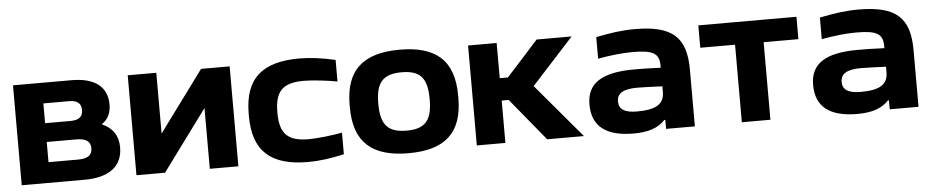

<svg xmlns="http://www.w3.org/2000/svg" viewBox="-36 -729 4637 957"><g transform="rotate(-5 2283.0 -250.0)"><path d="M42 0H356C480 0 547 -51 547 -146C547 -204 520 -244 466 -268C498 -290 513 -320 513 -363C513 -452 451 -500 335 -500H42ZM185 -103V-204H333C381 -204 404 -188 404 -154C404 -119 381 -103 333 -103ZM185 -298V-397H312C354 -397 374 -382 374 -347C374 -314 354 -298 312 -298Z M616 0H759L983 -304V0H1126V-500H983L759 -196V-500H616Z M1200 -256V-244C1200 -67 1290 9 1475 9C1530 9 1589 1 1655 -14V-122C1608 -113 1531 -104 1488 -104C1386 -104 1343 -140 1343 -248V-252C1343 -360 1386 -396 1488 -396C1531 -396 1608 -387 1655 -378V-486C1589 -501 1530 -509 1475 -509C1290 -509 1200 -433 1200 -256Z M1705 -256V-244C1705 -69 1795 9 1977 9C2160 9 2248 -69 2248 -244V-256C2248 -431 2160 -509 1977 -509C1795 -509 1705 -431 1705 -256ZM1848 -248V-252C1848 -358 1886 -396 1977 -396C2068 -396 2105 -358 2105 -252V-248C2105 -142 2068 -104 1977 -104C1886 -104 1848 -142 1848 -248Z M2319 -500V0H2462V-212H2497L2671 0H2855L2627 -270L2837 -500H2662L2503 -324H2462V-500Z M3154 -509C3089 -509 3034 -501 2959 -486V-378C3021 -389 3079 -396 3133 -396C3237 -396 3266 -377 3266 -316V-306C3203 -309 3158 -309 3133 -309C2970 -309 2896 -260 2896 -154C2896 -44 2966 9 3104 9C3173 9 3225 -6 3261 -45H3266V0H3410V-284C3410 -445 3343 -509 3154 -509ZM3039 -157C3039 -198 3071 -217 3141 -217C3170 -217 3221 -215 3266 -213V-186C3266 -128 3231 -99 3130 -99C3068 -99 3039 -117 3039 -157Z M3645 0H3788V-388H3962V-500H3471V-388H3645Z M4273 -509C4208 -509 4153 -501 4078 -486V-378C4140 -389 4198 -396 4252 -396C4356 -396 4385 -377 4385 -316V-306C4322 -309 4277 -309 4252 -309C4089 -309 4015 -260 4015 -154C4015 -44 4085 9 4223 9C4292 9 4344 -6 4380 -45H4385V0H4529V-284C4529 -445 4462 -509 4273 -509ZM4158 -157C4158 -198 4190 -217 4260 -217C4289 -217 4340 -215 4385 -213V-186C4385 -128 4350 -99 4249 -99C4187 -99 4158 -117 4158 -157Z"/></g></svg>

Font: LT Wave Bold
Style: Regular
Weight: 700
Designer: Daniel Lyons
Version: Version 2.5 (Glyphs App)